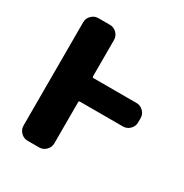

<svg xmlns="http://www.w3.org/2000/svg" viewBox="-170 -886 952 996"><g transform="rotate(30 306.0 -388.0)"><path d="M525.4 -472.7Q548.8 -472.7 565.9 -455.6Q583 -438.5 583 -415V-389.6Q583 -366.2 565.9 -349.1Q548.8 -332 525.4 -332H267.6Q260.7 -332 260.7 -324.2V-78.1Q260.7 -54.7 243.7 -37.6Q226.6 -20.5 203.1 -20.5H133.8Q110.4 -20.5 93.3 -37.6Q76.2 -54.7 76.2 -78.1V-697.3Q76.2 -720.7 93.3 -737.8Q110.4 -754.9 133.8 -754.9H203.1Q226.6 -754.9 243.7 -737.8Q260.7 -720.7 260.7 -697.3V-480.5Q260.7 -472.7 267.6 -472.7Z"/></g></svg>

Font: Gen Jyuu Gothic Heavy
Style: Bold
Weight: 900
Designer: [Source Han Sans]
Ryoko NISHIZUKA  (kana & ideographs); Paul D. Hunt (Latin, Greek & Cyrillic); Wenlong ZHANG  (bopomofo
Version: Version 1.002.20150607